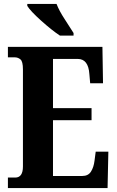

<svg xmlns="http://www.w3.org/2000/svg" viewBox="-20 -951 590 971"><path d="M20 0H524L528 -184H464L458 -138Q454 -105 440 -83Q426 -61 396 -61H248V-343H443V-404H248V-653H373Q427 -653 432 -576L436 -530H501L498 -714H20V-661H55Q71 -661 83.5 -650.5Q96 -640 96 -600V-109Q96 -53 57 -53H20ZM283 -771H352V-784Q334 -813 306.5 -855Q279 -897 266 -931H118V-921Q134 -895 188 -846.5Q242 -798 283 -771Z"/></svg>

Font: Noto Serif ExtraCondensed Extra
Style: Regular
Weight: 800
Width: 3
Designer: Monotype Design Team
Foundry: Monotype Imaging Inc.
Version: Version 1.002